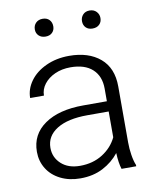

<svg xmlns="http://www.w3.org/2000/svg" viewBox="-82 -777 680 850"><g transform="rotate(-10 258.0 -352.5)"><path d="M168 -715Q187 -715 198 -703.5Q209 -692 209 -674Q209 -657 198 -646Q187 -635 168 -635Q149 -635 137.5 -646Q126 -657 126 -674Q126 -692 137.5 -703.5Q149 -715 168 -715ZM379 -715Q398 -715 409.5 -703Q421 -691 421 -674Q421 -656 409.5 -645Q398 -634 379 -634Q360 -634 349 -645Q338 -656 338 -674Q338 -691 349 -703Q360 -715 379 -715ZM252 -482Q213 -482 182 -468Q151 -454 133 -430.5Q115 -407 115 -379H53Q53 -419 78.5 -454.5Q104 -490 150.5 -511.5Q197 -533 255 -533Q342 -533 394 -489Q446 -445 446 -362V-110Q446 -82 450.5 -53.5Q455 -25 463 -6V0H397Q388 -28 386 -73Q357 -36 313 -13Q269 10 211 10Q161 10 122 -9.5Q83 -29 62 -63Q41 -97 41 -139Q41 -217 105 -261.5Q169 -306 279 -306H385V-363Q385 -419 350.5 -450.5Q316 -482 252 -482ZM385 -144V-260H289Q201 -260 152 -229.5Q103 -199 103 -146Q103 -103 134.5 -74Q166 -45 219 -45Q277 -45 320.5 -72.5Q364 -100 385 -144Z"/></g></svg>

Font: Freesentation 3 Light
Style: Regular
Weight: 300
Designer: glyphs from Roboto by Christian Robertson / Hangul glyphs from Noto Sans CJK(Source Han Sans) by Jang Soo-young and Kang
Foundry: PT&
Version: Version 2.001